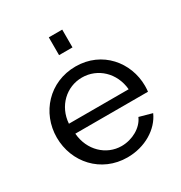

<svg xmlns="http://www.w3.org/2000/svg" viewBox="-173 -855 936 991"><g transform="rotate(-30 295.5 -360.0)"><path d="M259 -624H339V-730H259ZM302 10C407 10 496 -45 530 -122L454 -143C432 -91 369 -56 305 -56C214 -56 137 -128 129 -231H562C563 -237 564 -251 564 -265C564 -405 461 -531 303 -531C146 -531 36 -408 36 -261C36 -114 145 10 302 10ZM126 -292C133 -393 210 -465 303 -465C396 -465 473 -394 482 -292Z"/></g></svg>

Font: FIGSv2-sans-serif Medium
Style: Regular
Weight: 500
Designer: Matt McInerney, Pablo Impallari, Rodrigo Fuenzalida,Mirko Velimirovic
Foundry: Matt McInerney, Pablo Impallari, Rodrigo Fuenzalida
Version: Version 4.021;hotconv 1.0.109;makeotfexe 2.5.65596